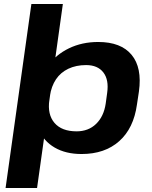

<svg xmlns="http://www.w3.org/2000/svg" viewBox="-20 -760 761 960"><path d="M387.9 10.1Q308.7 10.1 253.3 -22.2Q197.9 -54.5 173.1 -113Q148.2 -171.6 158.8 -251.2L164.7 -292.2Q176.2 -371.3 217.8 -429.2Q259.5 -487 324.9 -518.5Q390.4 -550.1 471.1 -550.1Q584.9 -550.1 638 -485.9Q691.2 -421.7 674.6 -302.4L664.8 -237.6Q648.3 -118.3 576 -54.1Q503.8 10.1 387.9 10.1ZM136.9 -740H294.3L244.3 -382.4L165.3 180H7.9ZM363 -103.3Q422 -103.3 460.5 -140.5Q499 -177.7 508.5 -242L515.8 -295.4Q525.2 -360.8 496.9 -397.7Q468.5 -434.6 410.5 -434.6Q360.5 -434.6 321.8 -416.3Q283.2 -398 259.9 -363.4Q236.7 -328.7 229.7 -280.8L226.8 -259.7Q216.4 -187.4 252.5 -145.4Q288.7 -103.3 363 -103.3Z"/></svg>

Font: Pathway Extreme 8pt Thin 12pt
Style: Italic
Weight: 100
Italic angle: -8°
Version: Version 1.001;gftools[0.9.26]